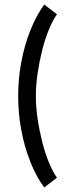

<svg xmlns="http://www.w3.org/2000/svg" viewBox="-20 -733 286 846"><path d="M175 93Q140 46 114 -19Q88 -84 74 -159Q60 -234 60 -310Q60 -386 74 -460.5Q88 -535 114 -600Q140 -665 175 -713L231 -670Q212 -643 195 -601.5Q178 -560 165.5 -510Q153 -460 145.5 -408.5Q138 -357 138 -310Q138 -263 145.5 -211.5Q153 -160 165.5 -110Q178 -60 195 -18.5Q212 23 231 50Z"/></svg>

Font: Imprima
Style: Regular
Weight: 400
Designer: Eduardo Tunni
Foundry: Eduardo Tunni
Version: Version 1.002; ttfautohint (v1.8.4.7-5d5b);gftools[0.9.23]